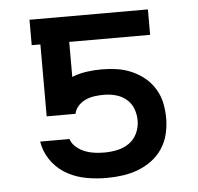

<svg xmlns="http://www.w3.org/2000/svg" viewBox="-44 -565 635 617"><g transform="rotate(-5 274.0 -256.0)"><path d="M276 8Q244 8 212.5 2.5Q181 -3 153 -17.5Q125 -32 104.5 -57Q84 -82 76 -113L73 -127H168L169 -123Q175 -109 187.5 -99Q200 -89 214.5 -83.5Q229 -78 244.5 -76Q260 -74 276 -74Q297 -74 318 -78.5Q339 -83 356 -95Q373 -107 382 -126.5Q391 -146 391 -167Q391 -187 384 -205.5Q377 -224 362 -236.5Q347 -249 328 -254Q309 -259 290 -259Q275 -259 260 -257Q245 -255 231.5 -249Q218 -243 207.5 -232Q197 -221 194 -206H101V-438H73V-520H455V-438H194V-325Q216 -334 240.5 -337.5Q265 -341 290 -341Q314 -341 338.5 -337.5Q363 -334 386 -324Q409 -314 428 -298.5Q447 -283 460 -261.5Q473 -240 478 -216Q483 -192 483 -167Q483 -141 477 -116Q471 -91 457 -69.5Q443 -48 422 -32.5Q401 -17 377 -8Q353 1 327.5 4.5Q302 8 276 8Z"/></g></svg>

Font: Iosevka Semi-Condensed Medium
Style: Regular
Weight: 500
Monospace: yes
Designer: Belleve Invis
Foundry: Belleve Invis
Version: Version 27.3.5